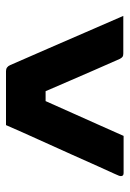

<svg xmlns="http://www.w3.org/2000/svg" viewBox="84 -874 432 640"><g transform="rotate(-90 300.0 -554.0)"><path d="M203 -750H383Q397 -750 403 -736Q434 -665 459.5 -606.5Q485 -548 510.5 -489Q536 -430 567 -359H442Q435 -359 431.5 -361Q428 -363 424 -370Q402 -419 385.5 -457.5Q369 -496 352.5 -533.5Q336 -571 316 -618H283Q260 -566 241.5 -525Q223 -484 205.5 -444.5Q188 -405 167 -358H43Q33 -358 33 -367Q33 -370 34.5 -374Q36 -378 41 -389Q49 -406 66 -444Q83 -482 106 -533.5Q129 -585 154.5 -641Q180 -697 203 -750Z"/></g></svg>

Font: Recursive Sn Lnr St
Style: Bold
Weight: 700
Version: Version 1.079;hotconv 1.0.112;makeotfexe 2.5.65598; ttfautoh